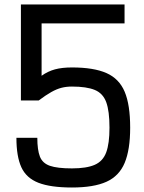

<svg xmlns="http://www.w3.org/2000/svg" viewBox="-20 -820 640 854"><path d="M300 14Q205 14 151 -7Q97 -28 75 -76Q53 -124 53 -207H146Q146 -153 157.5 -123.5Q169 -94 202 -82.5Q235 -71 300 -71Q365 -71 401.5 -87Q438 -103 452.5 -142.5Q467 -182 467 -252Q467 -326 452.5 -365.5Q438 -405 401.5 -420Q365 -435 300 -435Q275 -435 253.5 -429.5Q232 -424 208 -410.5Q184 -397 152 -373H73V-800H534V-716H165V-483Q193 -503 224.5 -511.5Q256 -520 300 -520Q397 -520 453.5 -495Q510 -470 534.5 -412Q559 -354 559 -252Q559 -154 534.5 -95.5Q510 -37 453.5 -11.5Q397 14 300 14Z"/></svg>

Font: Victor Mono SemiBold
Style: Regular
Weight: 600
Monospace: yes
Designer: Rune Bjørnerås
Version: Version 1.561;gftools[0.9.30]